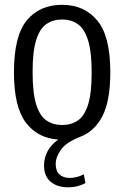

<svg xmlns="http://www.w3.org/2000/svg" viewBox="-20 -571 516 798"><path d="M264 207.5Q217 207.5 190 184Q163 160.5 163 117Q163 85.5 177.5 58Q192 30.5 222 9Q136.5 3.5 87.2 -61.8Q38 -127 38 -270.5Q38 -422 91.5 -486.5Q145 -551 238 -551Q330 -551 384.2 -486Q438.5 -421 438.5 -271Q438.5 -152 405.8 -88.5Q373 -25 312.5 -2Q255 20.5 233.2 51.2Q211.5 82 211.5 111Q211.5 139.5 227.2 154Q243 168.5 270 168.5Q299 168.5 328.5 153.5L335 190Q303 207.5 264 207.5ZM238 -51.5Q276 -51.5 303.5 -70.2Q331 -89 346 -136.2Q361 -183.5 361 -269Q361 -356 345.8 -404Q330.5 -452 303 -471Q275.5 -490 238 -490Q200.5 -490 173 -471.2Q145.5 -452.5 130.5 -405.2Q115.5 -358 115.5 -272.5Q115.5 -185.5 130.2 -137.5Q145 -89.5 172.8 -70.5Q200.5 -51.5 238 -51.5Z"/></svg>

Font: Encode Sans Condensed Condensed
Style: Regular
Weight: 400
Width: 3
Designer: Multiple Designers
Foundry: Impallari Type
Version: Version 3.000; ttfautohint (v1.8.3) -l 8 -r 50 -G 200 -x 14 